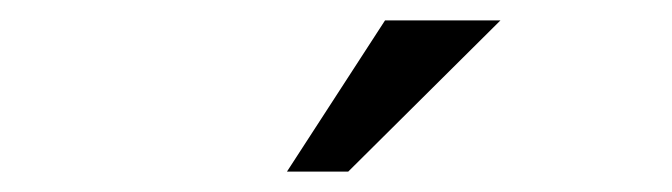

<svg xmlns="http://www.w3.org/2000/svg" viewBox="-20 -760 658 188"><path d="M261 -592 357 -740H470L321 -592Z"/></svg>

Font: Fragment Mono SC
Style: Regular
Weight: 400
Monospace: yes
Designer: Wei Huang based on Nimbus Sans by URW Studio, based on Helvetica by Max Miedinger.
Foundry: Wei Huang
Version: Version 1.012; ttfautohint (v1.8.4.7-5d5b)